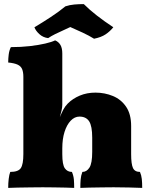

<svg xmlns="http://www.w3.org/2000/svg" viewBox="-20 -914 744 937"><path d="M620 -162Q620 -113 629 -94Q638 -75 663 -75Q670 -59 672 -40.5Q674 -22 674 3Q652 2 611 1Q570 0 535 0Q512 0 479 0.5Q446 1 416.5 1.5Q387 2 372 3Q372 -18 373.5 -37.5Q375 -57 382 -75Q403 -75 416.5 -96Q430 -117 430 -173V-242Q430 -299 415 -322Q400 -345 368 -345Q344 -345 325 -325Q306 -305 295 -270.5Q284 -236 284 -190V-162Q284 -110 296.5 -92.5Q309 -75 331 -75Q339 -56 340.5 -38Q342 -20 342 3Q327 2 300 1.5Q273 1 243.5 0.5Q214 0 189 0Q165 0 131 0.5Q97 1 66 1.5Q35 2 20 3Q20 -20 22.5 -41Q25 -62 30 -75Q69 -75 81.5 -93.5Q94 -112 94 -162V-270L284 -403Q284 -391 280.5 -375Q277 -359 272 -342Q280 -362 289 -379Q298 -396 311 -409Q335 -433 369.5 -447.5Q404 -462 446 -462Q491 -462 531 -445.5Q571 -429 595.5 -393Q620 -357 620 -299ZM94 -539Q94 -562 88 -576.5Q82 -591 66 -598.5Q50 -606 20 -609Q20 -628 22.5 -648Q25 -668 33 -684Q83 -684 126 -689Q169 -694 201 -701.5Q233 -709 249 -717Q266 -710 275 -694.5Q284 -679 284 -653V-536H94ZM94 -567H284V-403L94 -233ZM215 -728Q190 -731 172 -747.5Q154 -764 148 -781Q187 -804 228 -831Q269 -858 299 -883Q320 -890 342.5 -892Q365 -894 389 -894Q417 -866 453 -838Q489 -810 533 -781Q517 -761 495.5 -746.5Q474 -732 439 -725Q415 -740 384 -754.5Q353 -769 323 -782Q307 -774 287.5 -765.5Q268 -757 249 -747.5Q230 -738 215 -728Z"/></svg>

Font: Vollkorn Black
Style: Regular
Weight: 900
Designer: Friedrich Althausen
Foundry: Friedrich Althausen
Version: Version 5.000